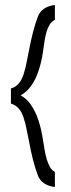

<svg xmlns="http://www.w3.org/2000/svg" viewBox="-20 -756 285 773"><path d="M201 -3Q147 -10 132 -51Q121 -80 112.5 -114Q104 -148 97 -186Q92 -209 87.5 -233.5Q83 -258 75 -282Q61 -328 24 -339V-400Q59 -408 75 -457Q83 -482 87.5 -506.5Q92 -531 97 -555Q104 -591 112.5 -625Q121 -659 132 -688Q147 -729 201 -736V-676Q188 -670 180 -657Q172 -644 167 -626.5Q162 -609 159 -588.5Q156 -568 153 -547Q150 -526 144 -501Q138 -476 128 -451.5Q118 -427 102 -406Q86 -385 63 -372Q87 -359 102.5 -337Q118 -315 128 -290Q138 -265 144 -239.5Q150 -214 153 -193Q156 -173 159.5 -153Q163 -133 168 -115.5Q173 -98 181 -84Q189 -70 201 -64Z"/></svg>

Font: Fundamental  Brigade Scvhlank
Style: Regular
Weight: 100
Designer: Peter Wiegel, original typeface by Arno Drescher 1935
Foundry: Peter Wiegel
Version: Version 0.000 2012 initial release